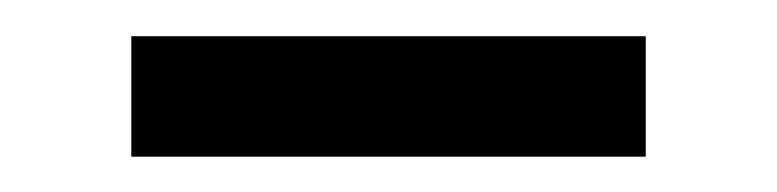

<svg xmlns="http://www.w3.org/2000/svg" viewBox="-20 -660 429 106"><path d="M52.5 -573.5V-640H336.5V-573.5Z"/></svg>

Font: Anek Telugu Medium
Style: Regular
Weight: 500
Designer: Omkar Bhoir (Telugu), Yesha Goshar (Latin)
Foundry: Ek Type
Version: Version 1.003